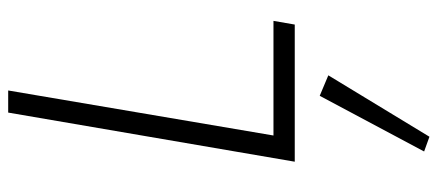

<svg xmlns="http://www.w3.org/2000/svg" viewBox="-320 -420 1069 469"><g transform="rotate(-90 214.5 -185.5)"><path d="M174 -700 54 0H389L398 -52H118L228 -700ZM215 61 79 316 115 329 265 82Z"/></g></svg>

Font: Jost Light
Style: Italic
Weight: 300
Italic angle: -5°
Version: Version 3.710